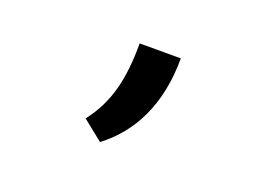

<svg xmlns="http://www.w3.org/2000/svg" viewBox="-58 -255 701 525"><g transform="rotate(20 293.0 7.5)"><path d="M263.2 152.3C341.8 92.8 392.6 -1.5 392.6 -138.2H272.9C272.9 -34.2 255.4 39.6 204.1 105Z"/></g></svg>

Font: Cascadia Code PL SemiBold
Style: Regular
Weight: 600
Monospace: yes
Designer: Aaron Bell
Foundry: Saja Typeworks
Version: Version 2404.023